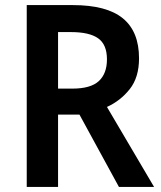

<svg xmlns="http://www.w3.org/2000/svg" viewBox="-20 -734 631 754"><path d="M266 -714Q399 -714 462.5 -662Q526 -610 526 -505Q526 -430 489.5 -384Q453 -338 400 -314L585 0H447L292 -284H208V0H85V-714ZM259 -608H208V-386H264Q336 -386 368 -415.5Q400 -445 400 -501Q400 -559 365.5 -583.5Q331 -608 259 -608Z"/></svg>

Font: Noto Sans Gurmukhi UI SemiCondensed SemiBold
Style: Regular
Weight: 600
Width: 4
Designer: Jelle Bosma - Monotype Design Team
Foundry: Monotype Imaging Inc.
Version: Version 2.004; ttfautohint (v1.8.4.7-5d5b)